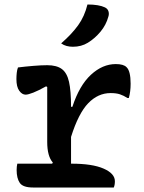

<svg xmlns="http://www.w3.org/2000/svg" viewBox="-20 -834 640 854"><path d="M57 -106H212L215 -111Q190 -139 190 -203V-447L185 -450Q151 -431 128 -422Q105 -413 94 -413Q78 -413 65.5 -430.5Q53 -448 53 -482Q53 -496 54.5 -510Q56 -524 60 -534Q92 -538 128 -541Q164 -544 190 -544Q232 -544 255 -527Q278 -510 287 -470Q296 -430 296 -359H302Q333 -454 384.5 -501.5Q436 -549 495 -549Q530 -549 543 -535Q561 -518 561 -462Q561 -444 559 -428Q557 -412 553 -398H547Q530 -409 513.5 -414.5Q497 -420 472 -420Q416 -420 372.5 -375Q329 -330 296 -225V-106H298Q391 -106 441 -84Q491 -62 491 -28Q491 -11 486 0H127Q82 0 68 -20.5Q54 -41 54 -78Q54 -93 57 -106ZM369 -814Q420 -814 447 -801Q459 -795 462.5 -783.5Q466 -772 462 -760Q452 -723 427 -693Q402 -663 371 -644Q342 -626 304 -626Q290 -626 276.5 -629.5Q263 -633 252 -641Q299 -682 327.5 -721.5Q356 -761 369 -814Z"/></svg>

Font: Recursive Mn Csl St Med
Style: Regular
Weight: 500
Monospace: yes
Version: Version 1.079;hotconv 1.0.112;makeotfexe 2.5.65598; ttfautoh